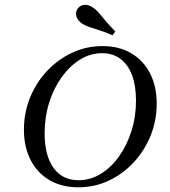

<svg xmlns="http://www.w3.org/2000/svg" viewBox="-20 -776 716 807"><path d="M309.5 11.3Q240 11.3 188.5 -18.7Q137 -48.6 108.8 -103.3Q80.6 -157.9 80.6 -230.7Q80.6 -302.5 106.5 -366.1Q132.4 -429.6 178.2 -478.2Q224.1 -526.9 283.8 -554.6Q343.5 -582.3 411.1 -582.3Q480.6 -582.3 531.4 -552.3Q582.1 -522.3 610.4 -468.1Q638.6 -413.9 638.6 -340.2Q638.6 -268.5 612.6 -205Q586.7 -141.4 541.2 -92.8Q495.8 -44.1 436.4 -16.4Q377.1 11.3 309.5 11.3ZM310.3 -18.5Q359.4 -18.5 403 -45Q446.6 -71.4 480 -118.1Q513.3 -164.8 532.4 -225Q551.6 -285.3 551.6 -353Q551.6 -416.2 534.9 -460.3Q518.3 -504.3 486.4 -528.4Q454.5 -552.4 408.8 -552.4Q359.7 -552.4 316.5 -525.6Q273.3 -498.8 239.5 -452.1Q205.8 -405.5 186.7 -344.9Q167.6 -284.2 167.6 -215.7Q167.6 -122.8 204.7 -70.7Q241.8 -18.5 310.3 -18.5ZM452.7 -627.7Q420.8 -641.9 396.3 -649.3Q371.9 -656.7 354.8 -662.6Q337.7 -668.5 325.3 -676.6Q305.9 -690.2 301 -707.4Q296.1 -724.6 305.9 -738.6Q316.3 -754.2 334.7 -755.7Q353.1 -757.2 372.5 -743Q384.9 -734.9 396.3 -721.1Q407.7 -707.2 423.5 -688.5Q439.4 -669.8 464.7 -643.7Z"/></svg>

Font: Playfair 5pt SemiExpanded Light 12pt
Style: Italic
Weight: 300
Italic angle: -15.6°
Version: Version 2.000;gftools[0.9.28]